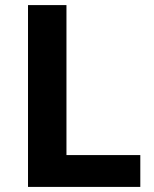

<svg xmlns="http://www.w3.org/2000/svg" viewBox="-20 -734 605 754"><path d="M90 0V-714H241V-125H531V0Z"/></svg>

Font: Noto Sans Vithkuqi
Style: Bold
Weight: 700
Version: Version 1.001; ttfautohint (v1.8.4.7-5d5b)